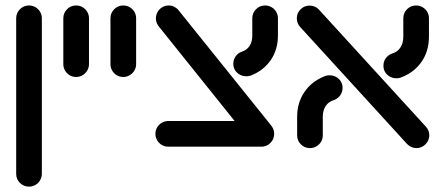

<svg xmlns="http://www.w3.org/2000/svg" viewBox="-20 -544 1651 712"><path d="M40 100.4V-476.3Q40 -495.9 53.9 -509.8Q67.8 -523.7 87.4 -523.7Q100.4 -523.7 111.3 -517.4Q122.2 -511.1 128.7 -500.2Q135.2 -489.3 135.2 -476.3V100.4Q135.2 113.3 128.7 124.4Q122.2 135.6 111.3 141.9Q100.4 148.1 87.4 148.1Q67.8 148.1 53.9 134.3Q40 120.4 40 100.4Z M214.8 -306.3V-476.3Q214.8 -495.9 228.7 -509.8Q242.6 -523.7 262.2 -523.7Q275.2 -523.7 286.1 -517.4Q297 -511.1 303.5 -500.2Q310 -489.3 310 -476.3V-306.3Q310 -293.3 303.5 -282.4Q297 -271.5 286.1 -265Q275.2 -258.5 262.2 -258.5Q249.3 -258.5 238.3 -265Q227.4 -271.5 221.1 -282.4Q214.8 -293.3 214.8 -306.3Z M389.6 -306.3V-476.3Q389.6 -495.9 403.5 -509.8Q417.4 -523.7 437 -523.7Q450 -523.7 460.9 -517.4Q471.9 -511.1 478.3 -500.2Q484.8 -489.3 484.8 -476.3V-306.3Q484.8 -293.3 478.3 -282.4Q471.9 -271.5 460.9 -265Q450 -258.5 437 -258.5Q424.1 -258.5 413.1 -265Q402.2 -271.5 395.9 -282.4Q389.6 -293.3 389.6 -306.3Z M558.1 -475.6Q558.1 -488.1 564.3 -499.3Q570.4 -510.4 581.3 -517Q592.2 -523.7 605.9 -523.7Q616.7 -523.7 626.1 -518.9Q635.6 -514.1 642.2 -505.9L986.3 -77.8H864.1L568.9 -445.9Q558.1 -459.3 558.1 -475.6ZM556.3 -47.8Q556.3 -60.7 562.8 -71.7Q569.3 -82.6 580.2 -88.9Q591.1 -95.2 604.1 -95.2H949.3Q968.9 -95.2 982.8 -81.3Q996.7 -67.4 996.7 -47.8Q996.7 -27.8 982.8 -13.9Q968.9 0 949.3 0H604.1Q591.1 0 580.2 -6.3Q569.3 -12.6 562.8 -23.7Q556.3 -34.8 556.3 -47.8ZM893.3 -261.1Q880.7 -261.1 869.8 -266.9Q858.9 -272.6 852 -283.1Q845.2 -293.7 845.2 -307.8Q845.2 -323 853.9 -335.2Q862.6 -347.4 876.3 -352.2Q895.2 -358.1 905.4 -373.5Q915.6 -388.9 915.6 -412.6V-476.3Q915.6 -495.9 929.4 -509.8Q943.3 -523.7 963 -523.7Q975.9 -523.7 986.9 -517.4Q997.8 -511.1 1004.3 -500.2Q1010.7 -489.3 1010.7 -476.3V-412.6Q1010.7 -361.1 985.2 -323Q959.6 -284.8 915.9 -266.3Q904.8 -261.1 893.3 -261.1Z M1489.6 -10 1093.7 -443.3Q1087.4 -449.6 1084.1 -458.1Q1080.7 -466.7 1080.7 -475.9Q1080.7 -495.6 1094.6 -509.4Q1108.5 -523.3 1128.1 -523.3Q1138.1 -523.3 1147.2 -519.4Q1156.3 -515.6 1162.6 -508.5L1558.5 -75.2Q1571.9 -61.1 1571.9 -42.6Q1571.9 -29.6 1565.4 -18.7Q1558.9 -7.8 1548 -1.3Q1537 5.2 1524.1 5.2Q1514.1 5.2 1505.2 1.1Q1496.3 -3 1489.6 -10ZM1081.9 -42.2V-110Q1081.9 -163 1108.5 -202.2Q1135.2 -241.5 1180.7 -260Q1190.7 -264.8 1202.2 -264.8Q1214.8 -264.8 1225.7 -259.1Q1236.7 -253.3 1243.5 -242.8Q1250.4 -232.2 1250.4 -218.1Q1250.4 -203 1241.7 -190.7Q1233 -178.5 1219.3 -173.3Q1198.9 -167.4 1188 -151.3Q1177 -135.2 1177 -110V-42.2Q1177 -29.3 1170.6 -18.3Q1164.1 -7.4 1153.1 -1.1Q1142.2 5.2 1129.3 5.2Q1109.6 5.2 1095.7 -8.7Q1081.9 -22.6 1081.9 -42.2ZM1450 -253.7Q1437.4 -253.7 1426.5 -259.4Q1415.6 -265.2 1408.7 -275.7Q1401.9 -286.3 1401.9 -300.4Q1401.9 -315.9 1410.6 -328Q1419.3 -340 1433.3 -345.2Q1453.7 -351.1 1464.6 -367.4Q1475.6 -383.7 1475.6 -408.5V-476.3Q1475.6 -495.9 1489.4 -509.8Q1503.3 -523.7 1523 -523.7Q1535.9 -523.7 1546.9 -517.4Q1557.8 -511.1 1564.3 -500.2Q1570.7 -489.3 1570.7 -476.3V-408.5Q1570.7 -355.2 1544.1 -316.1Q1517.4 -277 1471.5 -258.5Q1461.5 -253.7 1450 -253.7Z"/></svg>

Font: 26F Galaxy Hebrew Extra Bold
Style: Regular
Weight: 800
Designer: C₂₉H₂₅N₃O₅
Version: Version 1.000